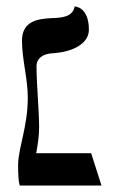

<svg xmlns="http://www.w3.org/2000/svg" viewBox="-20 -574 366 594"><path d="M66 -272C66 -182 36 -115 36 -63C36 -35 37 -14 41 0H294L262 -100H92C97 -128 101 -152 101 -181C101 -232 93 -313 93 -369C93 -394 113 -407 140 -409C211 -413 255 -442 255 -482C255 -554 211 -554 211 -554C205 -521 170 -519 141 -518C95 -516 48 -508 48 -448C48 -391 66 -330 66 -272Z"/></svg>

Font: Libertinus Serif
Style: Regular
Weight: 400
Designer: Philipp H. Poll
Foundry: Khaled Hosny
Version: Version 6.2